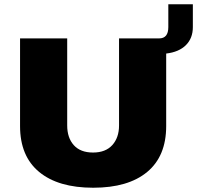

<svg xmlns="http://www.w3.org/2000/svg" viewBox="-20 -868 924 900"><path d="M884 -848V-741Q884 -689 851.5 -656.5Q819 -624 759 -617V-277Q759 -136 670 -62Q581 12 417 12Q253 12 163.5 -62Q74 -136 74 -277V-688H295V-280Q295 -222 326 -187.5Q357 -153 416 -153Q475 -153 506.5 -188Q538 -223 538 -280V-688H726Q769 -688 769 -741V-848Z"/></svg>

Font: Archivo Black
Style: Regular
Weight: 400
Designer: Hector Gatti
Foundry: Omnibus-Type
Version: Version 1.101; ttfautohint (v1.8)